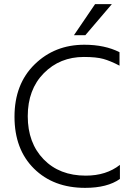

<svg xmlns="http://www.w3.org/2000/svg" viewBox="-20 -899 639 927"><path d="M392 -729H337L439 -879H520ZM391 8Q238 8 144 -85Q50 -178 50 -335.5Q50 -493 147 -588Q244 -683 387 -683Q486 -683 557 -647V-582Q513 -605 479 -614.5Q445 -624 385 -624Q269 -624 191.5 -545.5Q114 -467 114 -338Q114 -209 190.5 -130Q267 -51 394 -51Q493 -51 559 -103V-35Q498 8 391 8Z"/></svg>

Font: Hind Colombo Light
Style: Regular
Weight: 300
Designer: Jyotish Sonowal, Aditi Pimprikar
Foundry: Indian Type Foundry
Version: Version 1.000;PS 1.0;hotconv 1.0.86;makeotf.lib2.5.63406; tt